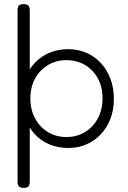

<svg xmlns="http://www.w3.org/2000/svg" viewBox="-20 -707 620 929"><path d="M310 9Q261 9 220 -8Q179 -25 149 -57Q119 -89 102.5 -133Q86 -177 86 -231Q86 -285 102.5 -328.5Q119 -372 149 -403.5Q179 -435 220 -452Q261 -469 310 -469Q357 -469 397 -452Q437 -435 467 -403Q497 -371 514 -326.5Q531 -282 531 -228Q531 -175 514 -131.5Q497 -88 467 -56.5Q437 -25 397 -8Q357 9 310 9ZM95 202Q84 202 77.5 199Q71 196 68 189.5Q65 183 65 172V-656Q65 -668 67.5 -674.5Q70 -681 76.5 -684Q83 -687 94 -687Q105 -687 111.5 -684Q118 -681 121 -674.5Q124 -668 124 -657V171Q124 182 121.5 189Q119 196 112.5 199Q106 202 95 202ZM301 -44Q351 -44 390.5 -67.5Q430 -91 453 -133.5Q476 -176 476 -231Q476 -287 453 -328.5Q430 -370 390.5 -393Q351 -416 301 -416Q252 -416 212.5 -392.5Q173 -369 150 -327.5Q127 -286 127 -231Q127 -176 150 -133.5Q173 -91 212.5 -67.5Q252 -44 301 -44Z"/></svg>

Font: Fredoka Light Light
Style: Regular
Weight: 300
Version: Version 2.001